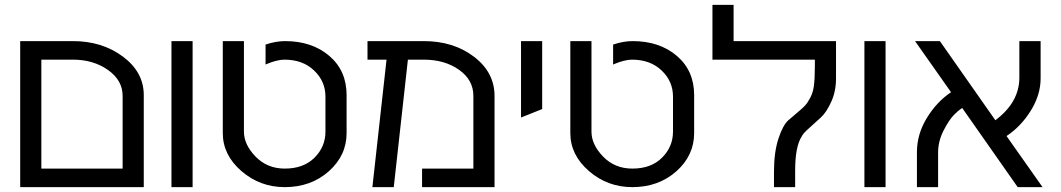

<svg xmlns="http://www.w3.org/2000/svg" viewBox="-20 -769 4362 789"><path d="M483.9 -76.2V-375Q483.9 -439 423.8 -481.4Q363.8 -523.9 279.8 -523.9H149.9V-76.2ZM279.8 -600.1Q399.4 -600.1 484.9 -536.6Q570.8 -472.7 570.8 -377.9V0H63V-600.1Z M684.6 0V-600.1H771.5V0Z M1150.4 -76.2Q1227.5 -76.2 1272.5 -121.1Q1317.4 -166 1317.4 -228V-372.1Q1317.4 -435.1 1270.5 -479.5Q1224.1 -523.9 1148.4 -523.9Q1133.8 -523.9 1114.7 -519Q1095.7 -514.2 1083.5 -508.8L1071.3 -503.9V-585.9Q1113.8 -600.1 1151.4 -600.1Q1262.2 -600.1 1333.5 -539.1Q1404.3 -478.5 1404.3 -377.9V-222.2Q1404.3 -130.4 1331.5 -65.4Q1257.8 0 1150.4 0Q1048.3 0 972.2 -65.9Q895.5 -132.3 895.5 -222.2V-600.1H982.4V-228Q982.4 -174.8 1030.3 -125.5Q1078.1 -76.2 1150.4 -76.2Z M1925.3 -375Q1925.3 -440.4 1866.7 -481.9Q1807.6 -523.9 1721.2 -523.9H1656.2L1598.1 0H1510.3L1568.4 -523.9H1490.2V-600.1H1721.2Q1843.8 -600.1 1928.2 -535.6Q2012.2 -471.2 2012.2 -375V0H1714.4V-76.2H1925.3Z M2121.1 -600.1H2208V-320.8L2121.1 -286.1Z M2578.6 -76.2Q2655.8 -76.2 2700.7 -121.1Q2745.6 -166 2745.6 -228V-372.1Q2745.6 -435.1 2698.7 -479.5Q2652.3 -523.9 2576.7 -523.9Q2562 -523.9 2543 -519Q2523.9 -514.2 2511.7 -508.8L2499.5 -503.9V-585.9Q2542 -600.1 2579.6 -600.1Q2690.4 -600.1 2761.7 -539.1Q2832.5 -478.5 2832.5 -377.9V-222.2Q2832.5 -130.4 2759.8 -65.4Q2686 0 2578.6 0Q2476.6 0 2400.4 -65.9Q2323.7 -132.3 2323.7 -222.2V-600.1H2410.6V-228Q2410.6 -174.8 2458.5 -125.5Q2506.3 -76.2 2578.6 -76.2Z M3415.5 -446.8Q3415.5 -393.6 3396 -351.1Q3376.5 -307.6 3353.5 -286.6Q3330.1 -264.6 3305.7 -243.2Q3279.8 -220.7 3274.4 -208Q3247.6 -166.5 3247.6 -67.9V0H3160.6V-63Q3160.6 -144.5 3179.2 -200.2Q3197.3 -254.9 3219.7 -274.9Q3238.8 -292 3267.6 -315.9Q3293.9 -337.9 3301.8 -354Q3319.8 -380.9 3324.2 -413.1Q3328.6 -445.3 3328.6 -498V-523.9H2907.7V-749H2994.6V-600.1H3415.5Z M3532.2 0V-600.1H3619.1V0Z M4256.3 -446.8Q4256.3 -379.4 4215.8 -314Q4175.3 -249 4116.2 -210L4264.2 0H4162.1L3934.1 -325.2Q3916.5 -314 3897.9 -294.4Q3878.9 -274.4 3856.9 -231.4Q3835 -188.5 3835 -141.1V0H3748V-144Q3748 -216.8 3788.1 -283.2Q3828.6 -350.1 3888.2 -390.1L3740.2 -600.1H3842.3L4070.3 -274.9Q4168.9 -348.6 4168.9 -450.2V-600.1H4256.3Z"/></svg>

Font: Miedinger*
Style: Book
Weight: 400
Version: Version 001.000